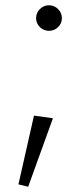

<svg xmlns="http://www.w3.org/2000/svg" viewBox="-20 -540 308 729"><path d="M117 -471Q117 -491 131.5 -505.5Q146 -520 166 -520Q186 -520 200.5 -505.5Q215 -491 215 -471Q215 -451 200.5 -437Q186 -423 166 -423Q146 -423 131.5 -437Q117 -451 117 -471ZM50 160 109 -101 181 -91 87 169Z"/></svg>

Font: Rising Sun Light
Style: Regular
Weight: 300
Designer: Matt McInerney, Pablo Impallari, Rodrigo Fuenzalida (Raleway font), Stephen Hutchings (Greek), Cristiano Sobral (main ch
Foundry: The Rising Sun Project Authors
Version: Version 4.327; ttfautohint (v1.8.4.7-5d5b-dirty)